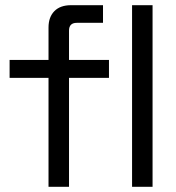

<svg xmlns="http://www.w3.org/2000/svg" viewBox="-20 -720 679 740"><path d="M167 0V-420H17V-489H167V-614Q167 -654 189.5 -677Q212 -700 254 -700H377V-632H276Q246 -632 246 -602V-489H400V-420H246V0ZM489 0V-700H568V0Z"/></svg>

Font: Space Grotesk Frontify
Style: Regular
Weight: 400
Designer: Florian Karsten
Version: Version 2.000